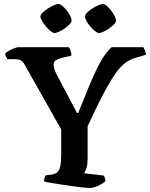

<svg xmlns="http://www.w3.org/2000/svg" viewBox="-20 -940 749 960"><path d="M426 0Q418 0 395.5 -2.5Q373 -5 343.5 -9Q314 -13 285 -17.5Q256 -22 232.5 -26Q209 -30 200 -33Q200 -43 203 -51Q206 -59 208 -63L238 -67Q256 -70 266 -78.5Q276 -87 281 -107.5Q286 -128 286 -168V-293L103 -617Q95 -632 84.5 -638Q74 -644 53 -644H17Q15 -648 11 -655Q7 -662 6 -672Q11 -679 24 -686Q37 -693 51 -698.5Q65 -704 72 -704H324Q329 -698 333 -686.5Q337 -675 337 -662L286 -650Q271 -646 259.5 -639Q248 -632 248 -615Q248 -609 251 -598Q254 -587 261 -572L365 -375H371Q404 -458 427.5 -514Q451 -570 469.5 -606.5Q488 -643 504 -665.5Q520 -688 538 -704H697Q701 -697 705 -687Q709 -677 709 -666L668 -654Q646 -648 627.5 -639Q609 -630 589 -610.5Q569 -591 545.5 -555Q522 -519 491 -459.5Q460 -400 418 -309V-141Q418 -118 412.5 -100Q407 -82 400 -74L499 -62Q501 -59 504 -51.5Q507 -44 507 -33Q491 -20 468.5 -10Q446 0 426 0ZM474 -775Q467 -775 455 -784.5Q443 -794 431.5 -807.5Q420 -821 412.5 -835Q405 -849 405 -857Q405 -866 415 -876.5Q425 -887 440.5 -897Q456 -907 471 -913.5Q486 -920 495 -920Q503 -920 514 -910.5Q525 -901 536 -887Q547 -873 553.5 -859Q560 -845 560 -837Q560 -829 550.5 -819Q541 -809 527 -799Q513 -789 498.5 -782Q484 -775 474 -775ZM252 -775Q244 -775 232.5 -784.5Q221 -794 209.5 -808Q198 -822 190 -835.5Q182 -849 182 -857Q182 -866 192.5 -876.5Q203 -887 218.5 -897Q234 -907 249 -913.5Q264 -920 273 -920Q281 -920 291.5 -911Q302 -902 313.5 -888Q325 -874 331.5 -860Q338 -846 338 -837Q338 -829 328.5 -819Q319 -809 305 -799Q291 -789 276.5 -782Q262 -775 252 -775Z"/></svg>

Font: Texturina 12pt SemiBold
Style: Regular
Weight: 600
Designer: Guillermo Torres Carreño
Foundry: Omnibus-Type
Version: Version 1.002